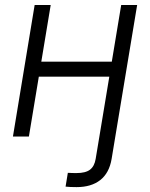

<svg xmlns="http://www.w3.org/2000/svg" viewBox="-20 -556 611 782"><path d="M292 206.1Q278.8 206.1 266.8 205.6Q254.9 205.1 247.1 204.1L256.3 147.9Q264.2 148.4 274.7 148.7Q285.2 148.9 291.5 148.9Q328.6 148.9 346.7 135Q364.7 121.1 369.6 91.3L384.8 0H449.7L434.6 91.3Q424.8 148.9 388.2 177.5Q351.6 206.1 292 206.1ZM451.7 -304.7 441.4 -243.7H121.6L131.8 -304.7ZM186.5 -535.6 97.7 0H32.7L121.1 -535.6ZM538.6 -535.6 449.7 0H384.8L473.6 -535.6Z"/></svg>

Font: Inter 20pt Light
Style: Italic
Weight: 300
Italic angle: -9.3988°
Version: Version 4.001;git-66647c0bb